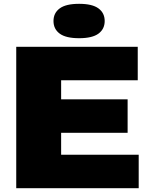

<svg xmlns="http://www.w3.org/2000/svg" viewBox="-20 -985 789 1005"><path d="M300 -175H706V0H65V-740H701V-565H300V-465H648V-290H300ZM260 -875Q260 -917 292.5 -941Q325 -965 394 -965Q463 -965 495.5 -941Q528 -917 528 -875Q528 -833 495.5 -809Q463 -785 394 -785Q325 -785 292.5 -809Q260 -833 260 -875Z"/></svg>

Font: Encode Sans Expanded Black
Style: Regular
Weight: 900
Width: 7
Designer: Multiple Designers
Foundry: Impallari Type
Version: Version 2.000